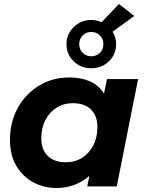

<svg xmlns="http://www.w3.org/2000/svg" viewBox="-20 -934 730 962"><path d="M262 8Q200 8 147 -20.5Q94 -49 62 -102.5Q30 -156 30 -233Q30 -323 69.5 -394Q109 -465 176.5 -505.5Q244 -546 327 -546Q386 -546 430.5 -526.5Q475 -507 501 -465L516 -538H672L565 0H417L428 -53Q395 -24 353.5 -8Q312 8 262 8ZM310 -121Q356 -121 391.5 -143.5Q427 -166 447.5 -205.5Q468 -245 468 -298Q468 -353 436 -385Q404 -417 345 -417Q299 -417 263.5 -394.5Q228 -372 207.5 -332.5Q187 -293 187 -240Q187 -185 219 -153Q251 -121 310 -121ZM437 -592Q385 -592 349 -627Q313 -662 313 -713Q313 -746 329.5 -773.5Q346 -801 374 -817.5Q402 -834 437 -834Q464 -834 489 -823L576 -914L653 -854L544 -775Q562 -747 562 -713Q562 -662 526 -627Q490 -592 437 -592ZM437 -652Q463 -652 480.5 -669Q498 -686 498 -713Q498 -739 480.5 -756.5Q463 -774 437 -774Q412 -774 394.5 -756.5Q377 -739 377 -713Q377 -686 394.5 -669Q412 -652 437 -652Z"/></svg>

Font: Montserrat
Style: Bold Italic
Weight: 700
Italic angle: -11.3°
Designer: Julieta Ulanovsky
Foundry: Julieta Ulanovsky
Version: Version 9.000; ttfautohint (v1.8.4.7-5d5b)